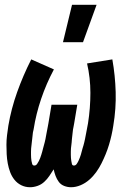

<svg xmlns="http://www.w3.org/2000/svg" viewBox="-20 -777 540 805"><path d="M278 8Q263 8 249 2.5Q235 -3 226.5 -14.5Q218 -26 213 -39.5Q208 -53 205 -67Q196 -53 187 -39.5Q178 -26 165.5 -14.5Q153 -3 137 2.5Q121 8 106 8Q86 8 69 -0.5Q52 -9 40.5 -23.5Q29 -38 22.5 -55.5Q16 -73 12.5 -92Q9 -111 8 -130.5Q7 -150 7 -170Q7 -190 9.5 -210Q12 -230 15 -250Q27 -321 52 -391Q77 -461 111 -528L206 -486Q174 -426 152.5 -362.5Q131 -299 121 -235Q119 -228 118 -221.5Q117 -215 116.5 -208Q116 -201 115 -194.5Q114 -188 113.5 -181.5Q113 -175 112 -168Q111 -161 110.5 -154.5Q110 -148 110 -141.5Q110 -135 110 -128.5Q110 -122 110.5 -115Q111 -108 112 -102Q113 -96 115 -89.5Q117 -83 124 -83Q131 -83 135.5 -89.5Q140 -96 143 -102Q146 -108 148.5 -114.5Q151 -121 153 -127.5Q155 -134 157 -141Q159 -148 160.5 -154.5Q162 -161 164 -167.5Q166 -174 167.5 -180.5Q169 -187 170.5 -193.5Q172 -200 173 -207Q174 -214 175.5 -220.5Q177 -227 178 -233.5Q179 -240 180.5 -246.5Q182 -253 183 -260L196 -338H304L291 -260Q290 -253 288.5 -246.5Q287 -240 286 -233.5Q285 -227 284.5 -220.5Q284 -214 283 -207Q282 -200 281.5 -193.5Q281 -187 280.5 -180.5Q280 -174 279 -167.5Q278 -161 277.5 -154.5Q277 -148 277 -141.5Q277 -135 277 -128Q277 -121 277.5 -114.5Q278 -108 279 -102Q280 -96 281.5 -89.5Q283 -83 290 -83Q297 -83 301.5 -89.5Q306 -96 309 -102.5Q312 -109 314.5 -115.5Q317 -122 319 -128.5Q321 -135 322.5 -141.5Q324 -148 326 -154.5Q328 -161 330 -167.5Q332 -174 333.5 -181Q335 -188 336.5 -194.5Q338 -201 339 -207.5Q340 -214 341.5 -220.5Q343 -227 344 -233.5Q345 -240 346.5 -247Q348 -254 349 -260Q359 -324 359 -387.5Q359 -451 345 -511L451 -528Q463 -461 465 -391Q467 -321 455 -250Q452 -230 447.5 -210Q443 -190 437 -170Q431 -150 423 -130.5Q415 -111 405.5 -92Q396 -73 383.5 -55.5Q371 -38 354.5 -23.5Q338 -9 318 -0.5Q298 8 278 8ZM244 -600 282 -757H385L328 -600Z"/></svg>

Font: Iosevka Curly Extrabold
Style: Italic
Weight: 800
Italic angle: -9°
Monospace: yes
Designer: Belleve Invis
Foundry: Belleve Invis
Version: Version 22.1.2; ttfautohint (v1.8.4)